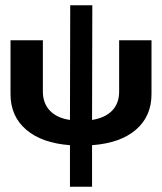

<svg xmlns="http://www.w3.org/2000/svg" viewBox="-20 -540 616 730"><path d="M556 -387V-182Q556 -98 497 -47Q438 4 330 12V170H246V12Q139 4 79.5 -47Q20 -98 20 -182V-387H143V-192Q143 -147 170 -119Q197 -91 246 -84L247 -520H331L330 -84Q380 -92 406.5 -119.5Q433 -147 433 -192V-387Z"/></svg>

Font: Non Bureau Medium
Style: Regular
Weight: 500
Designer: Jona Saucedo
Foundry: Non Foundry
Version: Version 1.000; ttfautohint (v1.8.4)